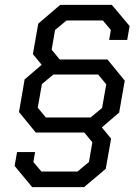

<svg xmlns="http://www.w3.org/2000/svg" viewBox="-20 -720 562 788"><path d="M428 -556 435 -597 402 -636H253L206 -597L192 -516L225 -476H421L492 -389L469 -258L398 -197L436 -151L414 -27L325 48H112L40 -39L50 -96H124L117 -55L150 -16H298L345 -55L359 -136L326 -176H127L58 -260L81 -394L151 -454L115 -498L137 -623L227 -700H439L512 -613L502 -556ZM152 -375 135 -278 168 -238H352L399 -277L416 -374L383 -414H199Z"/></svg>

Font: Chakra Petch
Style: Italic
Weight: 400
Italic angle: -10°
Designer: Katatrad Aksorn Co.,Ltd.
Foundry: Cadson Demak Co.,Ltd.
Version: Version 1.000; ttfautohint (v1.6)